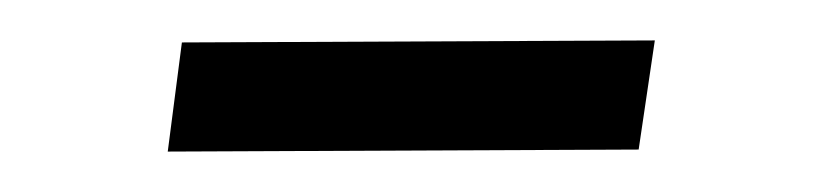

<svg xmlns="http://www.w3.org/2000/svg" viewBox="-20 -306 408 95"><path d="M304 -286 70 -285 63 -231 296 -232Z"/></svg>

Font: United Sans ExtraLight
Style: Italic
Weight: 200
Italic angle: -8°
Designer: Pablo Impallari, Rodrigo Fuenzalida (Modified by Dan O. Williams)
Version: Version 1.000;PS 001.000;hotconv 1.0.88;makeotf.lib2.5.64775